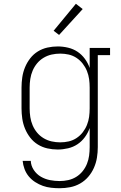

<svg xmlns="http://www.w3.org/2000/svg" viewBox="-20 -784 640 1017"><path d="M296 213Q274 213 251 210.5Q228 208 207 200.5Q186 193 166.5 180.5Q147 168 132.5 150.5Q118 133 110 111.5Q102 90 100 68H143Q144 94 159 116.5Q174 139 196.5 152Q219 165 244.5 170Q270 175 296 175Q319 175 341.5 170Q364 165 383.5 153Q403 141 417.5 123Q432 105 440.5 84Q449 63 452 40.5Q455 18 455 -5V-106Q446 -80 429.5 -57.5Q413 -35 390.5 -20Q368 -5 340.5 1.5Q313 8 286 8Q258 8 231 2Q204 -4 180.5 -18.5Q157 -33 140 -55Q123 -77 112.5 -102.5Q102 -128 98 -155.5Q94 -183 94 -210V-320Q94 -347 98 -374.5Q102 -402 112.5 -427.5Q123 -453 140 -475Q157 -497 180.5 -511.5Q204 -526 231 -532Q258 -538 286 -538Q313 -538 340.5 -531.5Q368 -525 390.5 -510Q413 -495 429.5 -472.5Q446 -450 455 -424V-530H563V-492H498V-5Q498 23 493.5 51Q489 79 477.5 105Q466 131 447.5 152.5Q429 174 404.5 188Q380 202 352 207.5Q324 213 296 213ZM299 -30Q322 -30 344 -35Q366 -40 385 -52.5Q404 -65 418 -83Q432 -101 440.5 -122Q449 -143 452 -165Q455 -187 455 -210V-320Q455 -343 452 -365Q449 -387 440.5 -408Q432 -429 418 -447Q404 -465 385 -477.5Q366 -490 344 -495Q322 -500 299 -500Q276 -500 253.5 -495Q231 -490 211 -478Q191 -466 176.5 -448.5Q162 -431 153 -410Q144 -389 140.5 -366Q137 -343 137 -320V-210Q137 -187 140.5 -164Q144 -141 153 -120Q162 -99 176.5 -81.5Q191 -64 211 -52Q231 -40 253.5 -35Q276 -30 299 -30ZM293 -599 264 -621 382 -764 418 -736Z"/></svg>

Font: Iosevka Slab XLtEx
Style: Regular
Weight: 200
Width: 7
Monospace: yes
Designer: Belleve Invis
Foundry: Belleve Invis
Version: Version 11.1.0; ttfautohint (v1.8.3)